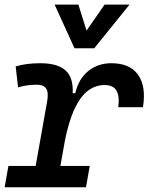

<svg xmlns="http://www.w3.org/2000/svg" viewBox="-27 -796 633 816"><path d="M108.4 0 173.3 -364.7Q180.2 -402.3 169.4 -419.2Q158.7 -436 128.9 -436Q87.9 -436 49.8 -424.8L39.6 -513.7Q61.5 -520.5 87.9 -523.9Q114.3 -527.3 144.5 -527.3Q229.5 -527.3 261.2 -486.3Q293 -445.3 276.9 -355L213.4 0ZM-7.3 0 8.8 -90.8H354.5L338.4 0ZM247.1 -190.4 271.5 -399.9H293Q307.1 -460.9 348.1 -494.1Q389.2 -527.3 446.8 -527.3Q524.9 -527.3 559.8 -478.3Q594.7 -429.2 580.6 -340.3H475.6Q481.9 -388.2 467.8 -411.4Q453.6 -434.6 417.5 -434.6Q380.4 -434.6 348.4 -411.6Q316.4 -388.7 290.8 -335.2Q265.1 -281.7 247.1 -190.4ZM289.6 -590.8 205.1 -776.4H306.2L343.8 -656.2H334L417.5 -776.4H523.4L373.5 -590.8Z"/></svg>

Font: Cascadia Code PL
Style: Italic
Weight: 400
Italic angle: -10°
Monospace: yes
Designer: Aaron Bell
Foundry: Saja Typeworks
Version: Version 2404.023